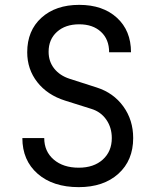

<svg xmlns="http://www.w3.org/2000/svg" viewBox="-20 -760 640 790"><path d="M304 10Q198 10 135 -45Q72 -100 72 -192H162Q162 -137 201 -103.5Q240 -70 304 -70Q366 -70 403 -103.5Q440 -137 440 -192Q440 -235 417.5 -267.5Q395 -300 356 -312L248 -346Q175 -369 133.5 -422Q92 -475 92 -545Q92 -634 150.5 -687Q209 -740 306 -740Q403 -740 461 -687Q519 -634 519 -545H429Q429 -598 395.5 -629Q362 -660 306 -660Q249 -660 214.5 -629Q180 -598 180 -547Q180 -507 203 -478Q226 -449 266 -436L378 -400Q447 -378 487.5 -322Q528 -266 528 -192Q528 -100 467 -45Q406 10 304 10Z"/></svg>

Font: JetBrainsMono NF
Style: Regular
Weight: 400
Designer: Philipp Nurullin, Konstantin Bulenkov
Foundry: JetBrains
Version: Version 2.251; ttfautohint (v1.8.3);Nerd Fonts 2.2.2